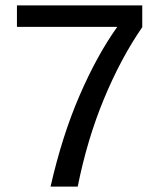

<svg xmlns="http://www.w3.org/2000/svg" viewBox="-20 -694 602 714"><path d="M269 0H168Q211 -189 276 -339Q341 -489 416 -594H43V-674H509V-593Q429 -477 366.5 -326Q304 -175 269 0Z"/></svg>

Font: CST
Style: Regular
Weight: 400
Version: Version 1.00